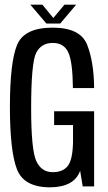

<svg xmlns="http://www.w3.org/2000/svg" viewBox="-20 -799 464 823"><path d="M195 4Q298.5 3 323.5 -67L334.5 0H383.5V-322H212V-263H293V-189.5Q291.5 -115 270.8 -88Q250 -61 206 -61Q157 -61 135.2 -109.5Q113.5 -158 113.5 -335.5Q113.5 -530.5 135.2 -572.8Q157 -615 206 -615Q254 -615 272.8 -574.2Q291.5 -533.5 292.5 -421.5H383.5Q382.5 -534 353.5 -607.2Q324.5 -680.5 205.5 -680.5Q83.5 -680.5 53 -606Q22.5 -531.5 22.5 -340.5Q22.5 -151.5 52.5 -73.8Q82.5 4 195 4ZM179 -698H238L306.5 -779H256.5L208.5 -722L161.5 -779H110Z"/></svg>

Font: Anybody Condensed
Style: Regular
Weight: 400
Width: 3
Designer: Tyler Finck
Foundry: Etcetera Type Company
Version: Version 1.113;gftools[0.9.25]